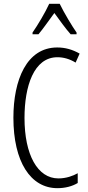

<svg xmlns="http://www.w3.org/2000/svg" viewBox="-20 -973 459 1003"><path d="M292 -953H237C217 -909 178 -843 150 -803V-794H181C205 -822 237 -869 264 -905C292 -867 322 -824 349 -794H380V-803C358 -834 314 -907 292 -953ZM280 -674C312 -674 344 -665 375 -646L396 -693C359 -714 321 -725 279 -725C119 -725 50 -555 50 -358C50 -129 139 10 280 10C321 10 358 0 386 -17V-68C361 -54 326 -41 285 -41C176 -41 108 -165 108 -357C108 -521 156 -674 280 -674Z"/></svg>

Font: Noto Sans Display Condensed Light
Style: Regular
Weight: 300
Width: 3
Designer: Monotype Design Team
Foundry: Monotype Imaging Inc.
Version: Version 1.900